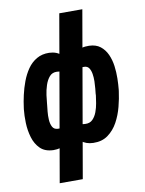

<svg xmlns="http://www.w3.org/2000/svg" viewBox="-101 -820 823 1093"><g transform="rotate(-10 310.5 -273.5)"><path d="M577.1 -262.7 575.7 -252.4Q570.8 -213.4 558.8 -167Q546.9 -120.6 524.7 -79.8Q502.4 -39.1 467.5 -13.7Q432.6 11.7 382.3 10.3Q339.8 9.3 313.2 -14.2Q286.6 -37.6 272.5 -73.5Q258.3 -109.4 253.9 -148.7Q249.5 -188 251 -221.7L260.3 -289.1Q267.1 -326.2 281 -369.6Q294.9 -413.1 317.6 -452.1Q340.3 -491.2 373.5 -515.6Q406.7 -540 453.6 -538.6Q493.7 -537.6 518.8 -517.8Q543.9 -498 557.9 -467Q571.8 -436 576.7 -399.9Q581.5 -363.8 580.8 -327.9Q580.1 -292 577.1 -262.7ZM443.4 -253.4 443.8 -263.7Q444.8 -273.9 446.8 -292.7Q448.7 -311.5 449.2 -334.2Q449.7 -356.9 446.3 -377.2Q442.9 -397.5 434.1 -410.9Q425.3 -424.3 407.2 -425.3Q375.5 -427.7 354.7 -409.7Q334 -391.6 323.2 -364Q312.5 -336.4 308.1 -311L292.5 -201.2Q290.5 -176.8 294.7 -154.8Q298.8 -132.8 313.7 -118.4Q328.6 -104 356.9 -104Q382.8 -103 398.7 -119.1Q414.6 -135.3 423.6 -159.4Q432.6 -183.6 436.8 -209Q440.9 -234.4 443.4 -253.4ZM25.9 -247.1 27.3 -257.3Q31.2 -289.1 39.8 -327.4Q48.3 -365.7 62.5 -403.6Q76.7 -441.4 98.1 -472.4Q119.6 -503.4 150.9 -521.5Q182.1 -539.6 223.1 -538.6Q267.6 -537.1 293.7 -511.2Q319.8 -485.4 332.8 -446.3Q345.7 -407.2 348.9 -365.2Q352.1 -323.2 350.6 -290L341.8 -225.6Q335.4 -189.5 321.5 -147.9Q307.6 -106.4 284.9 -69.6Q262.2 -32.7 229.2 -10.5Q196.3 11.7 151.4 11.2Q103 9.8 75.9 -17.1Q48.8 -43.9 36.9 -84.2Q24.9 -124.5 23.4 -168Q22 -211.4 25.9 -247.1ZM161.6 -257.8 160.6 -247.6Q159.2 -233.9 156.7 -210.7Q154.3 -187.5 155.8 -163.3Q157.2 -139.2 166.3 -122.1Q175.3 -105 197.3 -104Q227.5 -102.1 247.6 -116.5Q267.6 -130.9 278.6 -154.5Q289.6 -178.2 293.9 -204.1L308.6 -310.5Q311 -333.5 308.3 -360.1Q305.7 -386.7 292.2 -405.5Q278.8 -424.3 248 -424.8Q221.2 -425.8 205.1 -407.2Q189 -388.7 179.7 -360.4Q170.4 -332 166.7 -304Q163.1 -275.9 161.6 -257.8ZM153.8 203.1 319.3 -750H452.6L287.1 203.1Z"/></g></svg>

Font: Roboto Condensed
Style: Bold Italic
Weight: 700
Italic angle: -12°
Designer: Christian Robertson
Foundry: Google
Version: Version 3.0